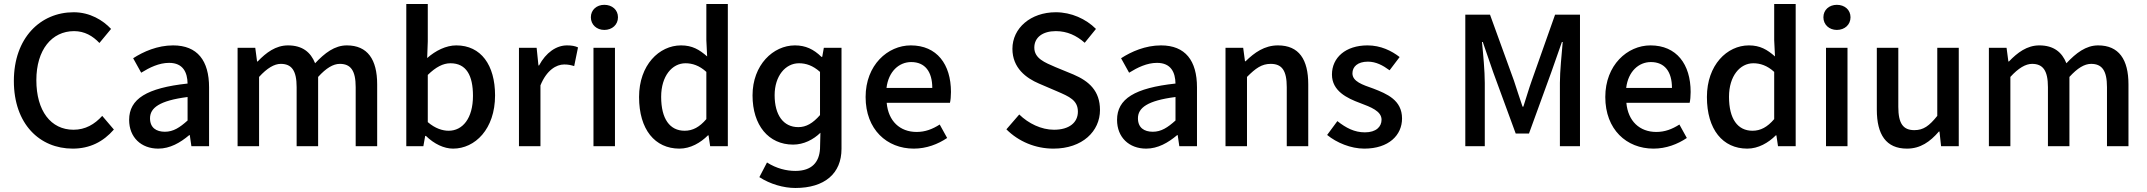

<svg xmlns="http://www.w3.org/2000/svg" viewBox="-20 -728 10688 956"><path d="M49 -325C49 -110 178 12 342 12C427 12 494 -22 547 -83L489 -151C451 -109 405 -82 346 -82C233 -82 161 -176 161 -329C161 -480 238 -573 349 -573C401 -573 442 -549 475 -514L533 -584C493 -627 428 -667 347 -667C181 -667 49 -539 49 -325Z M623 -131C623 -44 683 12 768 12C826 12 877 -17 922 -55H925L933 0H1021V-293C1021 -426 963 -502 842 -502C764 -502 694 -471 643 -438L683 -366C725 -392 772 -415 822 -415C892 -415 913 -367 914 -312C711 -290 623 -236 623 -131ZM914 -128C875 -93 843 -72 801 -72C758 -72 727 -92 727 -139C727 -191 774 -227 914 -245Z M1163 -490V0H1270V-345C1310 -389 1346 -410 1378 -410C1432 -410 1457 -377 1457 -294V0H1564V-345C1604 -389 1639 -410 1672 -410C1726 -410 1751 -377 1751 -294V0H1858V-308C1858 -432 1810 -502 1707 -502C1646 -502 1597 -464 1549 -413C1527 -468 1486 -502 1414 -502C1353 -502 1305 -466 1263 -422H1260L1251 -490Z M2101 -51C2142 -11 2191 12 2236 12C2345 12 2445 -85 2445 -253C2445 -404 2375 -502 2252 -502C2201 -502 2149 -476 2107 -439L2110 -522V-708H2003V0H2088L2097 -51ZM2335 -251C2335 -138 2283 -77 2214 -77C2184 -77 2147 -88 2110 -120V-355C2150 -394 2186 -413 2223 -413C2302 -413 2335 -352 2335 -251Z M2564 -490V0H2671V-303C2702 -379 2750 -407 2789 -407C2809 -407 2822 -404 2839 -399L2858 -492C2843 -499 2827 -502 2803 -502C2750 -502 2698 -466 2664 -402H2661L2652 -490Z M2922 -642C2922 -605 2951 -579 2989 -579C3028 -579 3057 -605 3057 -642C3057 -679 3028 -704 2989 -704C2951 -704 2922 -679 2922 -642ZM2935 -490V0H3042V-490Z M3162 -245C3162 -83 3241 12 3363 12C3418 12 3468 -17 3505 -54H3508L3516 0H3604V-708H3497V-528L3501 -447C3462 -481 3427 -502 3371 -502C3262 -502 3162 -404 3162 -245ZM3497 -135C3463 -95 3429 -77 3389 -77C3315 -77 3272 -136 3272 -246C3272 -350 3327 -413 3393 -413C3427 -413 3462 -402 3497 -370Z M3761 154C3815 189 3882 208 3940 208C4086 208 4170 136 4170 13V-490H4082L4074 -445H4070C4031 -483 3991 -502 3938 -502C3830 -502 3727 -405 3727 -253C3727 -104 3807 -8 3929 -8C3982 -8 4030 -33 4065 -67L4063 13C4059 79 4023 123 3940 123C3896 123 3846 111 3799 81ZM4063 -155C4027 -114 3994 -95 3955 -95C3880 -95 3837 -156 3837 -254C3837 -350 3891 -413 3958 -413C3993 -413 4027 -402 4063 -370Z M4290 -245C4290 -83 4396 12 4530 12C4593 12 4650 -10 4696 -41L4659 -108C4623 -85 4587 -71 4544 -71C4461 -71 4403 -125 4395 -216H4710C4713 -228 4715 -249 4715 -270C4715 -408 4645 -502 4515 -502C4400 -502 4290 -404 4290 -245ZM4622 -290H4394C4404 -373 4457 -419 4517 -419C4586 -419 4622 -371 4622 -290Z M4991 -84C5052 -23 5136 12 5225 12C5370 12 5457 -75 5457 -180C5457 -276 5402 -324 5325 -357L5235 -394C5182 -417 5130 -437 5130 -491C5130 -542 5172 -573 5237 -573C5294 -573 5340 -551 5381 -515L5437 -584C5387 -634 5314 -667 5237 -667C5112 -667 5021 -588 5021 -485C5021 -389 5090 -339 5153 -312L5244 -273C5304 -247 5347 -229 5347 -172C5347 -118 5304 -82 5228 -82C5165 -82 5101 -113 5055 -158Z M5542 -131C5542 -44 5602 12 5687 12C5745 12 5796 -17 5841 -55H5844L5852 0H5940V-293C5940 -426 5882 -502 5761 -502C5683 -502 5613 -471 5562 -438L5602 -366C5644 -392 5691 -415 5741 -415C5811 -415 5832 -367 5833 -312C5630 -290 5542 -236 5542 -131ZM5833 -128C5794 -93 5762 -72 5720 -72C5677 -72 5646 -92 5646 -139C5646 -191 5693 -227 5833 -245Z M6082 -490V0H6189V-345C6232 -388 6262 -410 6307 -410C6363 -410 6387 -377 6387 -294V0H6494V-308C6494 -432 6448 -502 6343 -502C6276 -502 6226 -466 6182 -423H6179L6170 -490Z M6588 -56C6636 -17 6706 12 6773 12C6895 12 6961 -55 6961 -138C6961 -230 6885 -261 6818 -287C6764 -306 6714 -322 6714 -363C6714 -395 6739 -421 6791 -421C6831 -421 6865 -403 6899 -378L6949 -444C6909 -475 6855 -502 6789 -502C6680 -502 6612 -441 6612 -357C6612 -275 6687 -239 6752 -215C6805 -195 6859 -175 6859 -132C6859 -97 6832 -69 6776 -69C6724 -69 6682 -91 6639 -125Z M7276 -655V0H7373V-315C7373 -374 7365 -459 7359 -519H7363L7415 -368L7527 -63H7593L7704 -368L7757 -519H7761C7756 -459 7747 -374 7747 -315V0H7847V-655H7723L7607 -327C7592 -285 7579 -240 7565 -197H7561C7546 -240 7532 -285 7518 -327L7399 -655Z M7973 -245C7973 -83 8079 12 8213 12C8276 12 8333 -10 8379 -41L8342 -108C8306 -85 8270 -71 8227 -71C8144 -71 8086 -125 8078 -216H8393C8396 -228 8398 -249 8398 -270C8398 -408 8328 -502 8198 -502C8083 -502 7973 -404 7973 -245ZM8305 -290H8077C8087 -373 8140 -419 8200 -419C8269 -419 8305 -371 8305 -290Z M8479 -245C8479 -83 8558 12 8680 12C8735 12 8785 -17 8822 -54H8825L8833 0H8921V-708H8814V-528L8818 -447C8779 -481 8744 -502 8688 -502C8579 -502 8479 -404 8479 -245ZM8814 -135C8780 -95 8746 -77 8706 -77C8632 -77 8589 -136 8589 -246C8589 -350 8644 -413 8710 -413C8744 -413 8779 -402 8814 -370Z M9059 -642C9059 -605 9088 -579 9126 -579C9165 -579 9194 -605 9194 -642C9194 -679 9165 -704 9126 -704C9088 -704 9059 -679 9059 -642ZM9072 -490V0H9179V-490Z M9325 -182C9325 -58 9371 12 9475 12C9542 12 9590 -22 9634 -73H9637L9645 0H9733V-490H9626V-151C9586 -101 9557 -80 9512 -80C9456 -80 9432 -113 9432 -196V-490H9325Z M9883 -490V0H9990V-345C10030 -389 10066 -410 10098 -410C10152 -410 10177 -377 10177 -294V0H10284V-345C10324 -389 10359 -410 10392 -410C10446 -410 10471 -377 10471 -294V0H10578V-308C10578 -432 10530 -502 10427 -502C10366 -502 10317 -464 10269 -413C10247 -468 10206 -502 10134 -502C10073 -502 10025 -466 9983 -422H9980L9971 -490Z"/></svg>

Font: Cambridge Sans Medium
Style: Regular
Weight: 500
Version: Version 2.020;PS 002.020;hotconv 1.0.88;makeotf.lib2.5.64775